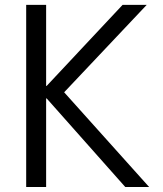

<svg xmlns="http://www.w3.org/2000/svg" viewBox="-20 -750 652 770"><path d="M167 -355.5H165V0H85V-730.5H165V-405.3H167L471.7 -730.5H568.4L237.3 -379.9L578.1 0H482.4Z"/></svg>

Font: Mgen+ 1c regular
Style: Regular
Weight: 400
Designer: [Source Han Sans]
Ryoko NISHIZUKA  (kana & ideographs); Paul D. Hunt (Latin, Greek & Cyrillic); Wenlong ZHANG  (bopomofo
Version: Version 1.059.20150602